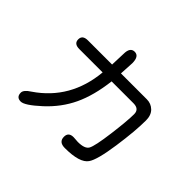

<svg xmlns="http://www.w3.org/2000/svg" viewBox="-173 -1032 1346 1346"><g transform="rotate(45 500.0 -359.0)"><path d="M423.8 -594.7 427.7 -704.1Q427.7 -770.5 472.7 -770.5Q517.6 -770.5 517.6 -701.2L511.7 -594.7H768.6Q810.5 -594.7 839.8 -566.4Q869.1 -538.1 869.1 -485.4Q869.1 -379.9 845.2 -214.4Q821.3 -48.8 789.1 -2.9Q751 53.7 603.5 53.7Q543 53.7 543 2Q543 -43.9 592.8 -43.9L608.4 -43L637.7 -41Q706.1 -41 723.6 -72.3Q742.2 -105.5 760.7 -248.5Q779.3 -391.6 779.3 -458Q779.3 -508.8 721.7 -508.8H504.9Q486.3 -352.5 434.6 -242.7Q382.8 -132.8 287.6 -45.4Q192.4 42 154.3 42Q110.4 42 110.4 -2.9Q110.4 -30.3 158.2 -60.5Q388.7 -216.8 416 -508.8H184.6Q130.9 -508.8 130.9 -551.8Q130.9 -594.7 184.6 -594.7H423.8Z"/></g></svg>

Font: jf-openhuninn-1.0
Style: Regular
Weight: 400
Designer: [Kosugi Maru]
      Designed by Motoya company      

      [Varela Round]
      Joe Prince(Latin component); Avraham Co
Foundry: justfont CO.,LTD.
Version: 1.0